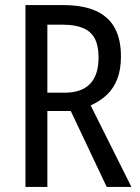

<svg xmlns="http://www.w3.org/2000/svg" viewBox="-20 -734 549 754"><path d="M227 -714Q306 -714 356 -691.5Q406 -669 430.5 -624.5Q455 -580 455 -512Q455 -462 441 -425Q427 -388 400.5 -362.5Q374 -337 336 -320L496 0H399L258 -298H166V0H80V-714ZM227 -637H166V-370H234Q300 -370 333.5 -404.5Q367 -439 367 -508Q367 -555 352 -583Q337 -611 306 -624Q275 -637 227 -637Z"/></svg>

Font: Noto Sans Condensed
Style: Regular
Weight: 400
Width: 3
Version: Version 2.013